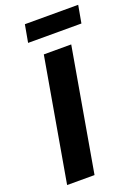

<svg xmlns="http://www.w3.org/2000/svg" viewBox="-165 -957 747 1028"><g transform="rotate(-20 209.0 -443.5)"><path d="M154 -700H310.2L188.2 0H32ZM114 -886.6H417.8L399.8 -786.6H96Z"/></g></svg>

Font: Fixel Italic Variable Display Thin
Style: Italic
Weight: 100
Italic angle: -10°
Designer: AlfaBravo + MacPaw
Foundry: Kyrylo Tkachov, Marchela Mozhyna, Serhii Makarenko, Maria Weinstein, Zakhar Kryvoshyya
Version: Version 1.210;Glyphs 3.2 (3217)